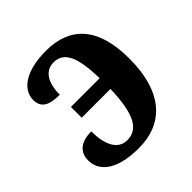

<svg xmlns="http://www.w3.org/2000/svg" viewBox="-154 -665 793 793"><g transform="rotate(-45 242.5 -269.0)"><path d="M216 9C351 9 449 -76 449 -281C449 -466 366 -547 228 -547C100 -547 47 -494 47 -441C47 -396 76 -378 140 -378C140 -446 166 -491 216 -491C277 -491 302 -436 305 -310H137V-247H305C301 -104 268 -48 205 -48C149 -48 125 -103 125 -179C64 -179 31 -152 31 -103C31 -49 74 9 216 9Z"/></g></svg>

Font: Noto Serif SemiCondensed
Style: Bold
Weight: 700
Width: 4
Designer: Monotype Design Team
Foundry: Monotype Imaging Inc.
Version: Version 2.015